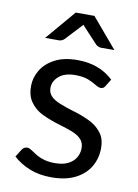

<svg xmlns="http://www.w3.org/2000/svg" viewBox="-83 -771 598 835"><g transform="rotate(10 216.5 -354.0)"><path d="M202.5 8Q148 8 105.5 -9.2Q63 -26.5 33.5 -54L54.5 -87.5Q63 -101 78 -101Q84.5 -101 91.2 -97.2Q98 -93.5 106 -88Q115.5 -81 129 -73.5Q142.5 -66 161.5 -60.8Q180.5 -55.5 207 -55.5Q242 -55.5 265 -67Q288 -78.5 299.2 -97.8Q310.5 -117 310.5 -139.5Q310.5 -164.5 295.2 -179.8Q280 -195 255 -204.5Q228 -214.5 199.5 -223Q157.5 -235 120 -253Q82.5 -271 60.5 -307Q47 -331 47 -367.5Q47 -405 67.2 -438.5Q87.5 -472 127.5 -493Q167.5 -514 227 -514Q324 -514 385.5 -455.5L365.5 -423Q359 -412 347 -412Q336.5 -412 322 -421.5Q307.5 -430.5 285.5 -439.5Q263 -448 229 -448Q182 -448 156.8 -426Q131.5 -404 131.5 -374.5Q131.5 -351.5 146.8 -337Q162 -322.5 187 -313Q213 -302.5 241.5 -294Q284 -282 321.2 -264Q358.5 -246 380.5 -212Q394 -189 394 -155Q394 -109.5 372.5 -72.5Q351 -35.5 308.2 -13.8Q265.5 8 202.5 8ZM377 -584.5H317.5Q306.5 -584.5 295 -594L233.5 -660L225.5 -669.5L155 -594Q144.5 -584.5 132.5 -584.5H71L183 -716H265.5Z"/></g></svg>

Font: Verano Sans
Style: Regular
Weight: 400
Designer: Lukasz Dziedzic with Adam Twardoch and Botio Nikoltchev
Foundry: tyPoland Lukasz Dziedzic
Version: Version 3.001;December 28, 2019;FontCreator 12.0.0.2547 64-b